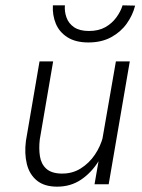

<svg xmlns="http://www.w3.org/2000/svg" viewBox="-20 -690 530 719"><path d="M334 0H387L466 -460H414ZM129 -168 179 -460H128L77 -162Q71 -115 80.5 -76Q90 -37 118 -14Q146 9 194 9Q245 9 284 -17.5Q323 -44 349.5 -87Q376 -130 385 -179H366Q357 -143 335.5 -111Q314 -79 282 -59Q250 -39 209 -40Q172 -41 153 -58.5Q134 -76 129.5 -105Q125 -134 129 -168ZM178 -670Q176 -633 189 -601.5Q202 -570 232.5 -550.5Q263 -531 311 -531Q360 -531 396 -550.5Q432 -570 454.5 -601.5Q477 -633 486 -669L439 -670Q432 -647 415.5 -624.5Q399 -602 374 -588Q349 -574 313 -574Q278 -574 257.5 -588Q237 -602 229 -624.5Q221 -647 223 -670Z"/></svg>

Font: Jost Light
Style: Italic
Weight: 300
Italic angle: -5°
Version: Version 3.710